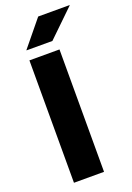

<svg xmlns="http://www.w3.org/2000/svg" viewBox="-157 -884 650 942"><g transform="rotate(-20 168.0 -413.0)"><path d="M215 0H58V-639H215ZM172 -826.5H336V-825L196.5 -690H61.5V-691.5Z"/></g></svg>

Font: Anek Bangla Medium
Style: Bold
Weight: 700
Version: Version 1.003